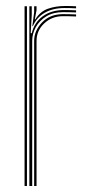

<svg xmlns="http://www.w3.org/2000/svg" viewBox="-20 -621 302 641"><path d="M78 0V-600H86V-571.5L82.5 -510.2H86Q94.5 -546 123 -566.8Q151.5 -587.5 194.2 -587.5Q205.5 -587.5 215.6 -587.2Q225.8 -587 234 -586.5V-579.5Q223.8 -580 213 -580.2Q202.2 -580.5 190.8 -580.5Q157.8 -580.5 134.8 -566.5Q111.8 -552.5 99.6 -530.5Q87.5 -508.5 87.5 -484.5V0ZM62 0V-600H70V0ZM94 0V-484.5Q94 -518.5 120.4 -546.1Q146.8 -573.8 190.5 -573.8Q200.8 -573.8 212 -573.5Q223.2 -573.2 234 -572.8V-566Q222 -566.5 211.2 -566.8Q200.5 -567 190.2 -567Q153.2 -567 127.6 -542.9Q102 -518.8 102 -484.5V0ZM88 -533.8 94 -580.5V-600H102V-587.2L96.2 -556.5H98Q114.2 -582.8 140.2 -591.9Q166.2 -601 197.2 -601Q206 -601 215 -600.8Q224 -600.5 234 -600V-593.2Q223 -593.8 213.6 -594Q204.2 -594.2 195.2 -594.2Q156.8 -594.2 129.5 -578.5Q102.2 -562.8 89.8 -533.8Z"/></svg>

Font: Big Shoulders Inline Text Thin
Style: Regular
Weight: 100
Designer: Patric King
Foundry: XO Type Co
Version: Version 2.002